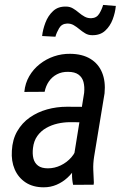

<svg xmlns="http://www.w3.org/2000/svg" viewBox="-20 -760 505 790"><path d="M279.8 -90.3 326.2 -377.9Q328.6 -403.3 323.5 -422.6Q318.4 -441.9 303 -453.1Q287.6 -464.4 259.8 -464.4Q234.4 -464.8 214.4 -454.3Q194.3 -443.8 181.4 -425.3Q168.5 -406.7 163.6 -382.3L80.1 -381.8Q83.5 -417.5 100.3 -446.5Q117.2 -475.6 143.6 -496.3Q169.9 -517.1 202.1 -528.1Q234.4 -539.1 269 -538.6Q318.8 -538.1 352.1 -517.8Q385.3 -497.6 400.1 -461.2Q415 -424.8 410.2 -376L367.2 -115.2Q362.8 -87.4 363.8 -61.5Q364.7 -35.6 366.2 -8.3L365.2 0L280.8 0.5Q275.9 -22 276.4 -44.9Q276.9 -67.9 279.8 -90.3ZM332.5 -320.3 322.3 -256.8 268.6 -257.3Q242.7 -257.3 217 -251.5Q191.4 -245.6 169.7 -233.2Q147.9 -220.7 133.5 -200.4Q119.1 -180.2 115.7 -150.9Q112.8 -127 117.4 -108.2Q122.1 -89.4 136.5 -78.4Q150.9 -67.4 177.2 -67.4Q204.6 -67.4 230 -79.6Q255.4 -91.8 273.7 -112.8Q292 -133.8 297.9 -160.6L311 -119.6Q305.2 -94.2 291.3 -70.6Q277.3 -46.9 257.3 -28.6Q237.3 -10.3 212.6 0.2Q188 10.7 160.2 10.7Q115.7 10.7 85.4 -9.3Q55.2 -29.3 40.5 -63.2Q25.9 -97.2 28.8 -140.1Q31.2 -186 51 -220.2Q70.8 -254.4 102.5 -276.6Q134.3 -298.8 173.6 -309.8Q212.9 -320.8 255.4 -320.8ZM404.3 -739.7 456.5 -735.4Q454.1 -708 443.6 -680.2Q433.1 -652.3 412.6 -633.5Q392.1 -614.7 359.4 -615.2Q343.3 -615.2 330.6 -622.8Q317.9 -630.4 306.6 -639.9Q295.4 -649.4 283.2 -656.5Q271 -663.6 255.9 -663.1Q233.9 -662.1 223.4 -644.3Q212.9 -626.5 208 -608.9L153.3 -611.8Q156.2 -638.7 167 -667Q177.7 -695.3 198.5 -714.6Q219.2 -733.9 252 -732.9Q267.6 -732.9 280.3 -725.3Q293 -717.8 304.4 -708Q315.9 -698.2 328.4 -691.4Q340.8 -684.6 356 -685.1Q377.9 -686 388.7 -704.1Q399.4 -722.2 404.3 -739.7Z"/></svg>

Font: Roboto Condensed
Style: Italic
Weight: 400
Italic angle: -12°
Designer: Christian Robertson
Foundry: Google
Version: Version 3.0